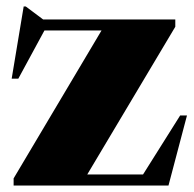

<svg xmlns="http://www.w3.org/2000/svg" viewBox="-20 -572 598 592"><path d="M22 0V-22L293 -478H117L36.5 -329.5H16L53 -552H59.5L113 -512H520.5V-489.5L249 -34H421L535.5 -216H556.5L499.5 0Z"/></svg>

Font: Newsreader Display ExtraBold
Style: Regular
Weight: 800
Designer: Hugues Gentile
Foundry: Production Type
Version: Version 1.001